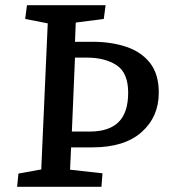

<svg xmlns="http://www.w3.org/2000/svg" viewBox="-20 -720 665 740"><path d="M46 0 51 -51 139 -67 164 -630 77 -647 84 -700H387L380 -647L272 -633L269 -559H336Q409 -559 467 -539.5Q525 -520 558.5 -477Q592 -434 592 -363Q592 -270 526 -211Q460 -152 336 -152H254L250 -66L375 -52L371 0ZM257 -213H326Q400 -213 437 -249.5Q474 -286 474 -363Q474 -439 429.5 -468.5Q385 -498 314 -498H269Z"/></svg>

Font: Literata 12pt Medium
Style: Italic
Weight: 500
Italic angle: -2°
Designer: Latin by Veronika Burian and Jose Scaglione. Greek by Irene Vlachou. Cyrillic by Vera Evstafieva
Foundry: TypeTogether
Version: Version 3.002